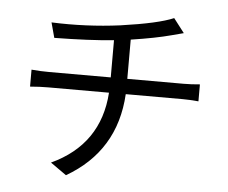

<svg xmlns="http://www.w3.org/2000/svg" viewBox="-55 -832 1110 936"><g transform="rotate(5 500.0 -363.5)"><path d="M834 -453Q871 -453 913 -457V-374Q869 -378 836 -378H557Q541 -98 301 41L223 -14Q458 -123 475 -378H178Q135 -378 89 -374V-457Q133 -453 176 -453H477V-635Q358 -623 186 -621L166 -695Q335 -688 502 -710Q686 -736 760 -768L813 -699L756 -684Q678 -663 558 -645V-453Z"/></g></svg>

Font: KaiGen Gothic CN Regular
Style: Regular
Weight: 400
Designer: Ryoko NISHIZUKA  (kana & ideographs); Paul D. Hunt (Latin, Greek & Cyrillic); Wenlong ZHANG  (bopomofo); Sandoll Communi
Foundry: Adobe Systems Incorporated
Version: Version 1.002.20150501